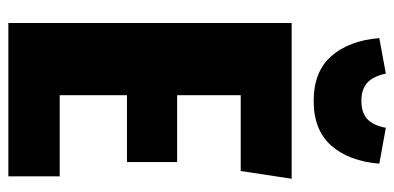

<svg xmlns="http://www.w3.org/2000/svg" viewBox="-268 -698 966 471"><g transform="rotate(90 215.5 -463.0)"><path d="M400 -570H214V-414H378V-291H214V-126H413V0H37V-695H419ZM74 -910 161 -926Q168 -894 184 -880Q200 -866 228 -866Q256 -866 272 -880Q288 -894 294 -926L382 -910Q376 -836 338 -792.5Q300 -749 228 -749Q156 -749 118 -792.5Q80 -836 74 -910Z"/></g></svg>

Font: Fira Sans Compressed ExtraBold
Style: Regular
Weight: 800
Width: 1
Designer: bBox Type GmbH & Carrois Corporate GbR & Edenspiekermann AG
Foundry: bBox Type GmbH & Carrois Corporate GbR & Edenspiekermann AG
Version: Version 4.301